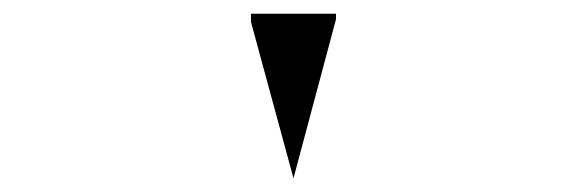

<svg xmlns="http://www.w3.org/2000/svg" viewBox="-20 -850 856 280"><path d="M346 -818V-830H470V-822L408 -590Z"/></svg>

Font: DSEG14 Modern Mini
Style: Bold
Weight: 700
Designer: Keshikan(Twitter:@keshinomi_88pro)
Version: Version 0.46